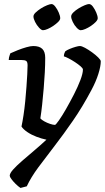

<svg xmlns="http://www.w3.org/2000/svg" viewBox="-20 -727 517 947"><path d="M81 200Q69 192 56.5 179.5Q44 167 36 156Q28 145 28 140Q28 128 44.5 109.5Q61 91 88.5 67Q116 43 147.5 16.5Q179 -10 209 -38Q185 -43 160 -52.5Q135 -62 115 -75.5Q95 -89 86 -103Q91 -126 96 -159Q101 -192 104.5 -228Q108 -264 110.5 -298.5Q113 -333 114.5 -361Q116 -389 116 -405Q116 -422 109 -426.5Q102 -431 86 -431H23Q23 -437 24.5 -443.5Q26 -450 28 -455.5Q30 -461 31 -464Q46 -471 67.5 -479.5Q89 -488 110 -494Q131 -500 144 -500Q174 -500 188.5 -486Q203 -472 203 -442Q203 -409 201 -370Q199 -331 195.5 -290.5Q192 -250 188 -212Q184 -174 179 -143Q185 -136 198.5 -128.5Q212 -121 227 -116Q242 -111 251 -111Q255 -111 270.5 -133Q286 -155 305.5 -189Q325 -223 344.5 -261Q364 -299 376.5 -332Q389 -365 389 -384Q389 -390 377.5 -400Q366 -410 350 -420.5Q334 -431 318.5 -439Q303 -447 295 -449Q295 -457 297.5 -464Q300 -471 302 -474Q310 -480 324.5 -486Q339 -492 353 -496Q367 -500 374 -500Q383 -500 399.5 -491Q416 -482 434 -469Q452 -456 464.5 -443.5Q477 -431 477 -425Q477 -400 465 -362Q453 -324 431 -283Q387 -200 340 -132Q293 -64 249 -7Q205 50 169 98.5Q133 147 112 192ZM192 -578Q184 -578 172.5 -590.5Q161 -603 153 -619Q145 -635 145 -646Q145 -655 156 -665.5Q167 -676 182 -685.5Q197 -695 212 -701Q227 -707 234 -707Q243 -707 253 -694Q263 -681 270 -664.5Q277 -648 277 -637Q277 -629 267 -619Q257 -609 243 -599.5Q229 -590 215 -584Q201 -578 192 -578ZM378 -578Q370 -578 358.5 -590Q347 -602 339 -618.5Q331 -635 331 -646Q331 -655 341.5 -665.5Q352 -676 367.5 -685.5Q383 -695 397.5 -701Q412 -707 419 -707Q429 -707 438.5 -694Q448 -681 455 -664.5Q462 -648 462 -637Q462 -629 452.5 -619Q443 -609 429 -599.5Q415 -590 401 -584Q387 -578 378 -578Z"/></svg>

Font: Texturina Medium
Style: Italic
Weight: 500
Italic angle: -11°
Designer: Guillermo Torres Carreño
Foundry: Omnibus-Type
Version: Version 1.002